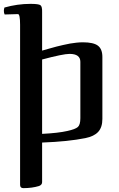

<svg xmlns="http://www.w3.org/2000/svg" viewBox="-32 -733 616 994"><path d="M61 -660 -8 -658Q-12 -666 -12 -677Q-12 -685 -9 -694Q58 -713 126 -713Q168 -713 177.5 -706Q187 -699 186 -670V-471Q197 -474 223 -481.5Q249 -489 261 -492Q273 -495 294.5 -500Q316 -505 330.5 -507.5Q345 -510 363 -512Q381 -514 397 -514Q452 -514 475 -496.5Q498 -479 498 -438V-117Q498 -74 476.5 -50.5Q455 -27 410 -18Q321 0 186 5V210Q186 224 170 230Q134 241 89 241Q72 241 72 224V-605Q72 -660 61 -660ZM186 -425V-40Q269 -44 317 -55Q358 -64 371 -75.5Q384 -87 384 -121V-413Q384 -454 328 -454Q295 -454 186 -425Z"/></svg>

Font: Federant
Style: Medium
Weight: 500
Designer: Cyreal (www.cyreal.org)
Foundry: Cyreal (www.cyreal.org)
Version: Version 1.010